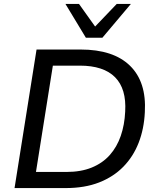

<svg xmlns="http://www.w3.org/2000/svg" viewBox="-20 -957 805 977"><path d="M54 0 166 -705H390Q557 -705 641.5 -622.5Q726 -540 717 -386Q713 -301 685.5 -230.5Q658 -160 607.5 -108.5Q557 -57 484 -28.5Q411 0 314 0ZM163 -82H318Q392 -82 447 -104.5Q502 -127 538.5 -168Q575 -209 594.5 -265.5Q614 -322 617 -389Q624 -505 565.5 -564Q507 -623 386 -623H249ZM417 -765 313 -937H382L464 -822L574 -937H646L501 -765Z"/></svg>

Font: Nunito Sans 10pt Medium
Style: Italic
Weight: 500
Italic angle: -9°
Designer: Vernon Adams
Foundry: Vernon Adams
Version: Version 3.101;gftools[0.9.27]